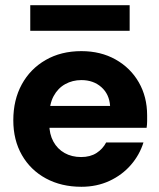

<svg xmlns="http://www.w3.org/2000/svg" viewBox="-20 -704 610 736"><path d="M292 12Q215 12 156 -20Q97 -52 64 -109.5Q31 -167 31 -243Q31 -321 63.5 -380.5Q96 -440 155 -474Q214 -508 292 -508Q366 -508 423 -476Q480 -444 512 -388.5Q544 -333 544 -262Q544 -252 544 -239.5Q544 -227 542 -214H131V-298H402Q399 -343 368.5 -370Q338 -397 292 -397Q258 -397 230 -381.5Q202 -366 185.5 -335.5Q169 -305 169 -257V-228Q169 -190 184.5 -161.5Q200 -133 227.5 -117.5Q255 -102 291 -102Q326 -102 350 -117.5Q374 -133 387 -158H530Q515 -110 481.5 -71.5Q448 -33 399.5 -10.5Q351 12 292 12ZM96 -586V-684H477V-586Z"/></svg>

Font: DM Sans 36pt ExtraBold
Style: Regular
Weight: 800
Designer: Colophon Foundry, Jonny Pinhorn
Foundry: Colophon Foundry
Version: Version 4.004;gftools[0.9.30]